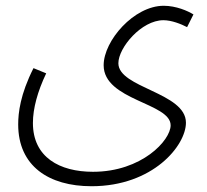

<svg xmlns="http://www.w3.org/2000/svg" viewBox="-20 -415 717 665"><path d="M43 16C43 160 149 230 297 230C510 230 624 89 624 10C624 -95 390 -110 390 -196C390 -250 470 -345 546 -345C574 -345 607 -332 628 -321L650 -365C631 -377 590 -395 547 -395C444 -395 339 -274 339 -189C339 -67 571 -59 571 19C571 71 471 180 302 180C187 180 94 130 94 11C94 -39 110 -98 140 -161L96 -179C50 -88 43 -24 43 16Z"/></svg>

Font: Noto Sans Arabic UI Cn Lt
Style: Regular
Weight: 300
Width: 3
Designer: Monotype Design Team, Nadine Chahine and Nizar Qandah
Foundry: Monotype Imaging Inc.
Version: Version 2.010